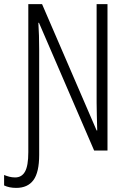

<svg xmlns="http://www.w3.org/2000/svg" viewBox="-63 -734 620 936"><path d="M16 182Q-18 182 -43 170V119Q-31 124 -17.5 127.5Q-4 131 11 131Q43 131 59 102.5Q75 74 75 8V-714H142L408 -98H411Q410 -137 409 -172.5Q408 -208 408 -234V-714H461V0H396L127 -623H124Q126 -592 127 -560.5Q128 -529 128 -493V21Q128 106 100 144Q72 182 16 182Z"/></svg>

Font: Noto Sans ExtraCondensed Light
Style: Regular
Weight: 300
Width: 2
Designer: Monotype Design Team
Foundry: Monotype Imaging Inc.
Version: Version 2.013; ttfautohint (v1.8.4.7-5d5b)